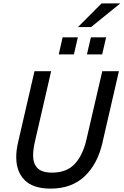

<svg xmlns="http://www.w3.org/2000/svg" viewBox="-20 -1114 737 1144"><path d="M76.7 -177.7Q76.7 -217.3 87.4 -264.6L185.5 -689.9H284.7L189 -274.4Q177.2 -223.6 177.2 -189Q177.2 -138.2 203.9 -111.8Q230.5 -85.4 291 -85.4Q377 -85.4 425.3 -137.2Q473.6 -189 495.1 -282.7L589.4 -689.9H688.5L589.8 -261.2Q561 -136.2 483.9 -63.2Q406.7 9.8 281.2 9.8Q177.2 9.8 127 -40.8Q76.7 -91.3 76.7 -177.7ZM330.1 -790 353 -891.6H443.8L420.4 -790ZM498 -790 521.5 -891.6H612.3L588.9 -790ZM444.3 -952.6 585.4 -1093.8H696.8L522.5 -952.6Z"/></svg>

Font: Acari Sans Medium
Style: Italic
Weight: 500
Italic angle: -13°
Designer: Alfredo Marco Pradil and Stefan Peev
Foundry: Hanken Design Co.
Version: Version 1.045